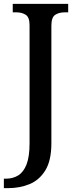

<svg xmlns="http://www.w3.org/2000/svg" viewBox="-32 -734 397 994"><path d="M-12 240V191H-1Q35 191 62.5 174Q90 157 105.5 117Q121 77 121 8V-604Q121 -645 101 -657.5Q81 -670 55 -670H34V-714H321V-670H301Q273 -670 253.5 -657Q234 -644 234 -601V7Q234 97 203 147.5Q172 198 121.5 219Q71 240 10 240Z"/></svg>

Font: Noto Serif Sinhala SemiCondensed Medium
Style: Regular
Weight: 500
Width: 4
Designer: Jelle Bosma - Monotype Design Team
Foundry: Monotype Imaging Inc.
Version: Version 2.007; ttfautohint (v1.8.4.7-5d5b)